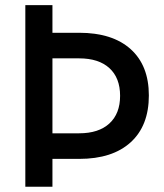

<svg xmlns="http://www.w3.org/2000/svg" viewBox="-20 -713 626 733"><path d="M76.7 0V-693.4H180.2V-587.9H282.2Q409.2 -587.9 478.8 -525.4Q548.3 -462.9 548.3 -348.6Q548.3 -232.9 478.8 -169.7Q409.2 -106.4 282.2 -106.4H180.2V0ZM282.2 -490.2H180.2V-204.1H282.2Q356.9 -204.1 397.7 -241.7Q438.5 -279.3 438.5 -347.2Q438.5 -415.5 397.7 -452.9Q356.9 -490.2 282.2 -490.2Z"/></svg>

Font: Caskaydia Cove Medium
Style: Regular
Weight: 500
Monospace: yes
Designer: Aaron Bell
Foundry: Saja Typeworks
Version: Version 4.300; ttfautohint (v1.8.3)